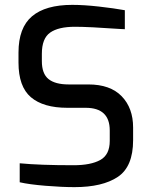

<svg xmlns="http://www.w3.org/2000/svg" viewBox="-20 -763 622 789"><path d="M61 -14V-92Q144 -84 282 -84Q353 -84 392 -105.5Q431 -127 431 -184V-227Q431 -320 332 -320H257Q158 -320 107 -363.5Q56 -407 56 -506V-547Q56 -649 111.5 -696Q167 -743 277 -743Q325 -743 387 -736Q449 -729 493 -721V-643L472 -644Q344 -653 288 -653Q220 -653 186 -629Q152 -605 152 -542V-512Q152 -460 179.5 -438Q207 -416 262 -416H343Q433 -416 480 -367.5Q527 -319 527 -239V-187Q527 -78 464 -36Q401 6 286 6Q235 6 167.5 0.5Q100 -5 61 -14Z"/></svg>

Font: Exo Medium
Style: Regular
Weight: 500
Designer: Natanael Gama
Foundry: Natanael Gama
Version: Version 1.500; ttfautohint (v1.6)